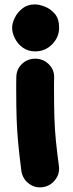

<svg xmlns="http://www.w3.org/2000/svg" viewBox="-20 -625 325 850"><path d="M33.7 -502.4Q33.7 -521.5 45.2 -545.7Q56.6 -569.8 79.1 -587.6Q101.6 -605.5 134.3 -605.5Q152.8 -605.5 178 -595.9Q203.1 -586.4 222.4 -564.2Q241.7 -542 241.7 -502.9Q241.7 -460 210.7 -428.7Q179.7 -397.5 136.2 -397.5Q104 -397.5 81.1 -414.1Q58.1 -430.7 45.9 -455.1Q33.7 -479.5 33.7 -502.4ZM168.9 203.6Q134.8 208.5 107.2 187.3Q79.6 166 74.7 131.8Q65.9 64.5 60.8 11.2Q55.7 -42 53.7 -96.9Q51.8 -151.9 51.8 -223.1Q51.8 -237.3 51.8 -252.9Q51.8 -268.6 52.2 -284.7Q53.2 -319.3 77.6 -342.3Q102.1 -365.2 136.2 -365.2Q170.9 -365.2 195.8 -340.8Q220.7 -316.4 219.7 -281.7Q219.2 -267.1 219.2 -252.2Q219.2 -237.3 219.2 -223.1Q219.2 -153.3 220.9 -101.8Q222.7 -50.3 227.5 -1.5Q232.4 47.4 240.7 109.4Q245.6 143.6 224.4 171.1Q203.1 198.7 168.9 203.6Z"/></svg>

Font: Mikhak-DS2-FD Black
Style: Regular
Weight: 900
Designer: Amin Abedi
Version: Version 3.2